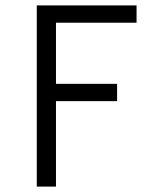

<svg xmlns="http://www.w3.org/2000/svg" viewBox="-20 -690 590 710"><path d="M116 0V-670H485V-606H187V-380H413V-316H187V0Z"/></svg>

Font: Lode
Style: Regular
Weight: 400
Monospace: yes
Designer: Belleve Invis
Foundry: Belleve Invis
Version: Version 29.2.0; ttfautohint (v1.8.3)